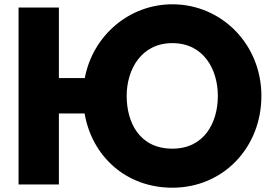

<svg xmlns="http://www.w3.org/2000/svg" viewBox="-20 -860 1305 895"><path d="M570.5 -413C570.5 -536 638.5 -659 783.5 -659C929.5 -659 995.5 -536 995.5 -413C995.5 -290 933.5 -167 783.5 -167C629.5 -167 570.5 -290 570.5 -413ZM254.5 -331H374.4C408.6 -130.9 568 15 783.5 15C1020.5 15 1198.5 -172 1198.5 -413C1198.5 -654 1012.5 -840 783.5 -840C583.4 -840 412.7 -695.4 375.2 -496H254.5V-825H66.5V0H254.5Z"/></svg>

Font: Sztylet
Style: Bd
Weight: 700
Foundry: Cannot Into Space Fonts, PlusOne Fonts
Version: Version 0.12